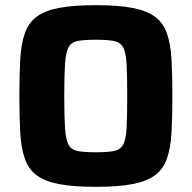

<svg xmlns="http://www.w3.org/2000/svg" viewBox="-20 -716 743 744"><path d="M351 8Q265 8 209.5 -2.5Q154 -13 122.5 -36.5Q91 -60 76.5 -100.5Q62 -141 58.5 -201Q55 -261 55 -344Q55 -427 58.5 -487Q62 -547 76.5 -587.5Q91 -628 122.5 -651.5Q154 -675 209.5 -685.5Q265 -696 351 -696Q437 -696 492.5 -685.5Q548 -675 580 -651.5Q612 -628 626.5 -587.5Q641 -547 644.5 -487Q648 -427 648 -344Q648 -261 644.5 -201Q641 -141 626.5 -100.5Q612 -60 580 -36.5Q548 -13 492.5 -2.5Q437 8 351 8ZM351 -126Q395 -126 420 -130.5Q445 -135 456.5 -154.5Q468 -174 470.5 -219Q473 -264 473 -344Q473 -424 470.5 -469Q468 -514 456.5 -533.5Q445 -553 420 -557.5Q395 -562 351 -562Q307 -562 282 -557.5Q257 -553 246 -533.5Q235 -514 232 -469Q229 -424 229 -344Q229 -264 232 -219Q235 -174 246 -154.5Q257 -135 282 -130.5Q307 -126 351 -126Z"/></svg>

Font: Saira
Style: Bold
Weight: 700
Designer: Hector Gatti with collaboration of the Omnibus-Type team
Foundry: Omnibus-Type
Version: Version 1.100; ttfautohint (v1.8.3)